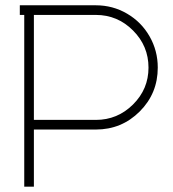

<svg xmlns="http://www.w3.org/2000/svg" viewBox="-20 -699 647 719"><path d="M70.8 -643.1H54.2V-679.2H338.9Q402.3 -679.2 455.8 -647.9Q509.3 -616.7 540 -563Q570.8 -509.3 570.8 -445.8Q570.8 -349.1 503.2 -281.5Q435.5 -213.9 338.9 -213.9H106.9V0H70.8ZM106.9 -643.1V-250H338.9Q419.9 -250 478 -307.6Q536.1 -365.2 536.1 -445.8Q536.1 -526.9 478 -585Q419.9 -643.1 338.9 -643.1Z"/></svg>

Font: RawengulkPcs
Style: Regular
Weight: 400
Version: Version 0.92